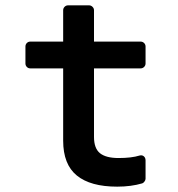

<svg xmlns="http://www.w3.org/2000/svg" viewBox="-20 -678 658 711"><path d="M74.2 -442.9V-505.9Q74.2 -513.2 79.3 -518.6Q84.5 -523.9 91.8 -523.9H213.9V-640.1Q213.9 -647.5 219.2 -652.8Q224.6 -658.2 231.9 -658.2H310.1Q316.9 -658.2 322.5 -652.8Q328.1 -647.5 328.1 -640.1V-523.9H501Q508.3 -523.9 513.7 -518.6Q519 -513.2 519 -505.9V-442.9Q519 -435.5 513.7 -430.2Q508.3 -424.8 501 -424.8H328.1V-170.9Q328.1 -128.4 350.3 -110.6Q372.6 -92.8 418.9 -92.8Q467.3 -92.8 497.1 -102.1Q506.3 -104.5 512.7 -99.1Q519 -93.8 519 -84V-16.1Q519 -11.2 515.1 -5.9Q511.2 -0.5 506.8 1Q465.3 13.2 414.1 13.2Q314.9 13.2 264.4 -28.1Q213.9 -69.3 213.9 -157.2V-424.8H91.8Q84.5 -424.8 79.3 -430.2Q74.2 -435.5 74.2 -442.9Z"/></svg>

Font: Fragment Mono
Style: Bold
Weight: 700
Designer: Wei Huang based on Nimbus Sans by URW Studio, based on Helvetica by Max Miedinger.
Foundry: Wei Huang
Version: Version 1.011